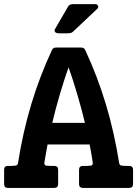

<svg xmlns="http://www.w3.org/2000/svg" viewBox="-30 -921 672 941"><path d="M386.2 -318.8Q379.4 -348.1 369.9 -383.3Q360.4 -418.5 349.9 -454.8Q339.4 -491.2 327.9 -526.4Q316.4 -561.5 306.2 -590.8Q295.4 -561.5 284.2 -526.4Q272.9 -491.2 262.2 -454.8Q251.5 -418.5 242.2 -383.3Q232.9 -348.1 226.1 -318.8ZM622.1 -19Q622.1 0 603 0H376.5Q357.4 0 357.4 -19V-88.9Q357.4 -107.9 376.5 -107.9H396.5Q416.5 -107.9 421.1 -111.6Q425.8 -115.2 424.3 -126Q420.9 -150.9 417.2 -170.4Q413.6 -189.9 409.2 -212.9H203.1Q197.8 -184.1 194.1 -163.3Q190.4 -142.6 188 -126Q186.5 -114.7 191.2 -111.3Q195.8 -107.9 215.8 -107.9H235.8Q254.9 -107.9 254.9 -88.9V-19Q254.9 0 235.8 0H8.8Q-9.8 0 -9.8 -19V-88.9Q-9.8 -107.9 8.8 -107.9H23.9Q40.5 -107.9 48.6 -109.9Q56.6 -111.8 58.1 -121.1Q82 -272.9 123.3 -410.2Q164.6 -547.4 225.1 -676.8Q230.5 -688 245.1 -688H367.2Q381.8 -688 387.2 -676.8Q417.5 -611.8 442.9 -545.2Q468.3 -478.5 489 -409.7Q509.8 -340.8 525.9 -268.8Q542 -196.8 554.2 -121.1Q555.7 -111.8 563.5 -109.9Q571.3 -107.9 587.9 -107.9H603Q622.1 -107.9 622.1 -88.9ZM328.1 -766.1Q322.8 -760.7 315.7 -759.3Q308.6 -757.8 298.8 -757.8H259.8Q251.5 -757.8 246.6 -759.8Q241.7 -761.7 239.5 -764.9Q237.3 -768.1 237.5 -771.7Q237.8 -775.4 239.7 -778.8L302.7 -887.2Q307.1 -895 313.2 -897.9Q319.3 -900.9 330.1 -900.9H435.1Q442.4 -900.9 446 -898.2Q449.7 -895.5 450.9 -891.8Q452.1 -888.2 450.7 -884Q449.2 -879.9 445.8 -877Z"/></svg>

Font: New Telegraph
Style: Bold
Weight: 700
Designer: Frank Baranowski
Foundry: Frank Baranowski
Version: Version 3.001